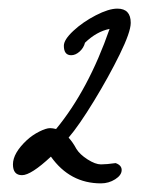

<svg xmlns="http://www.w3.org/2000/svg" viewBox="-20 -928 333 445"><path d="M98 -565Q52 -522 31 -522Q10 -522 10 -547Q10 -573 42 -603Q55 -615 71 -623Q87 -631 96 -631Q102 -631 110 -629Q185 -720 234 -861Q204 -855 177 -829Q174 -817 164.5 -808.5Q155 -800 145 -800Q128 -800 128 -822Q128 -836 150 -856.5Q172 -877 202 -892.5Q232 -908 252 -908Q283 -908 283 -875Q283 -854 257.5 -802Q232 -750 197.5 -693.5Q163 -637 139 -609Q149 -598 157 -583Q165 -570 183 -558.5Q201 -547 214 -547Q227 -547 248 -550Q262 -545 262 -534Q262 -522 247 -512.5Q232 -503 214 -503Q142 -503 98 -565Z"/></svg>

Font: Bad Script
Style: Regular
Weight: 400
Italic angle: -10°
Designer: Roman Shchyukin (Gaslight Type Foundry), Cyreal (Charset Expansion)
Foundry: Gaslight
Version: Version 2.000